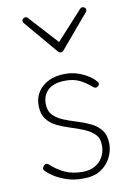

<svg xmlns="http://www.w3.org/2000/svg" viewBox="-94 -894 667 972"><g transform="rotate(-10 239.5 -408.5)"><path d="M253 19Q205 19 167.5 6Q130 -7 104.5 -24Q79 -41 67 -54Q60 -62 62 -68Q64 -74 69 -81Q76 -87 82 -87Q88 -87 95 -81Q123 -54 163 -34.5Q203 -15 256 -15Q294 -15 320.5 -30Q347 -45 361.5 -71Q376 -97 376 -129Q376 -167 355.5 -187.5Q335 -208 303 -221.5Q271 -235 235.5 -246Q200 -257 168 -272Q136 -287 115.5 -314Q95 -341 95 -386Q95 -424 114.5 -454Q134 -484 169.5 -501.5Q205 -519 254 -519Q290 -519 320.5 -508.5Q351 -498 374.5 -482.5Q398 -467 411 -450Q416 -443 414.5 -437.5Q413 -432 407 -428Q403 -423 396 -423.5Q389 -424 383 -429Q351 -457 321 -471Q291 -485 251 -485Q191 -485 161.5 -458Q132 -431 132 -387Q132 -350 152.5 -328.5Q173 -307 205 -294Q237 -281 273.5 -270Q310 -259 342 -243.5Q374 -228 394 -201.5Q414 -175 414 -131Q414 -96 397 -61.5Q380 -27 345 -4Q310 19 253 19ZM399 -836Q406 -836 411.5 -831.5Q417 -827 417 -819Q417 -816 416 -813Q415 -810 412 -808L269 -639Q265 -633 261 -631.5Q257 -630 253 -630Q249 -630 245.5 -631.5Q242 -633 237 -639L94 -808Q92 -810 90.5 -813Q89 -816 89 -819Q89 -827 94.5 -831.5Q100 -836 107 -836Q111 -836 114 -834.5Q117 -833 119 -830L253 -683L387 -830Q390 -833 392.5 -834.5Q395 -836 399 -836Z"/></g></svg>

Font: Playwrite HR Lijeva Thin
Style: Regular
Weight: 250
Designer: Veronika Burian, José Scaglione
Foundry: TypeTogether
Version: Version 1.002